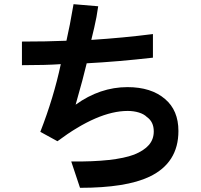

<svg xmlns="http://www.w3.org/2000/svg" viewBox="-20 -756 960 919"><path d="M321 17Q529 19 622 -16Q669 -35 692.5 -62Q716 -89 716 -127Q716 -173 683 -196Q669 -210 644.5 -217.5Q620 -225 591 -225Q449 -225 255 -80L173 -125Q237 -289 271 -449Q200 -444 85 -444V-557Q202 -557 298 -561Q314 -630 332 -736L450 -726Q443 -674 431 -623.5Q419 -573 417 -565Q571 -575 712 -593V-480Q546 -461 395 -453Q380 -388 342 -255Q459 -339 590 -339Q704 -339 770 -282Q834 -228 834 -129Q834 24 695 90Q583 143 363 143Z"/></svg>

Font: LINE Seed Sans KR Bold
Style: Regular
Weight: 700
Designer: LINE BX Design & Sandoll Inc & Dalton Maag Ltd
Foundry: Sandoll Inc.
Version: Version 1.000